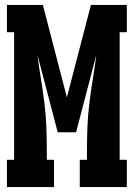

<svg xmlns="http://www.w3.org/2000/svg" viewBox="-20 -755 540 775"><path d="M8 0V-110H37V-625H8V-735H153L250 -362L347 -735H492V-625H463V-110H492V0H302V-110H331V-147Q331 -196 333 -244.5Q335 -293 341 -341.5Q347 -390 355 -438Q363 -486 369 -534L287 -221H213L131 -534Q137 -486 145 -438Q153 -390 159 -341.5Q165 -293 167 -244.5Q169 -196 169 -147V-110H198V0Z"/></svg>

Font: Iosevka Curly Slab Heavy
Style: Regular
Weight: 900
Monospace: yes
Designer: Belleve Invis
Foundry: Belleve Invis
Version: Version 22.1.2; ttfautohint (v1.8.4)